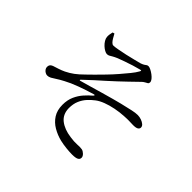

<svg xmlns="http://www.w3.org/2000/svg" viewBox="-169 -1028 1339 1339"><g transform="rotate(45 500.0 -358.5)"><path d="M671 48Q647 48 613 44.5Q579 41 549 34Q504 23 464.5 0Q425 -23 401.5 -60Q378 -97 378 -150Q378 -198 394.5 -234.5Q411 -271 435.5 -298.5Q460 -326 484 -346Q491 -353 489.5 -356Q488 -359 479 -356Q424 -340 367 -319Q310 -298 272 -277Q241 -261 221 -247.5Q201 -234 187 -226.5Q173 -219 158 -219Q149 -219 138.5 -225Q128 -231 121.5 -240.5Q115 -250 115 -261Q115 -274 121 -282Q127 -290 140 -295Q159 -301 182 -308.5Q205 -316 226 -326Q257 -341 284 -361Q311 -381 343 -413Q362 -431 388.5 -457.5Q415 -484 446 -516Q477 -548 506 -581.5Q535 -615 558.5 -644Q582 -673 594 -695Q600 -705 597.5 -707Q595 -709 586 -706Q561 -700 531 -690.5Q501 -681 472.5 -671Q444 -661 421 -652Q400 -643 388 -636Q376 -629 367.5 -624Q359 -619 347 -619Q338 -619 324 -626.5Q310 -634 296.5 -646.5Q283 -659 273.5 -674.5Q264 -690 263 -705Q262 -715 264 -729Q266 -743 269 -754L283 -758Q292 -742 300.5 -727Q309 -712 318.5 -702.5Q328 -693 337 -693Q351 -693 380.5 -698.5Q410 -704 445 -711.5Q480 -719 511.5 -727.5Q543 -736 560 -740Q577 -746 585 -751.5Q593 -757 598.5 -761Q604 -765 613 -765Q622 -765 637 -757.5Q652 -750 666.5 -739Q681 -728 690.5 -716Q700 -704 700 -693Q700 -683 693 -678Q686 -673 674.5 -667.5Q663 -662 650 -648Q617 -616 588 -588Q559 -560 531 -534Q503 -508 473.5 -481.5Q444 -455 412 -426.5Q380 -398 344 -363Q341 -360 342 -357.5Q343 -355 347 -356Q384 -366 428 -379Q472 -392 516 -404.5Q560 -417 598 -427.5Q636 -438 661 -444Q715 -457 747 -464Q779 -471 800 -471Q819 -471 837 -464.5Q855 -458 866.5 -448Q878 -438 878 -425Q878 -413 866.5 -405.5Q855 -398 827 -398Q811 -398 791 -399Q771 -400 740 -398Q698 -396 655 -387.5Q612 -379 577 -365.5Q542 -352 520 -335Q496 -317 474.5 -293.5Q453 -270 439.5 -238.5Q426 -207 426 -165Q427 -105 468.5 -72.5Q510 -40 578 -31Q618 -25 646.5 -27Q675 -29 693 -26Q707 -23 720.5 -10Q734 3 734 17Q734 33 719 40.5Q704 48 671 48Z"/></g></svg>

Font: Noto Serif JP
Style: Regular
Weight: 400
Designer: Ryoko NISHIZUKA  (kana & ideographs); Frank Grießhammer (Latin, Greek & Cyrillic); Wenlong ZHANG  (bopomofo); Sandoll Co
Foundry: Adobe
Version: Version 2.003-H1;hotconv 1.1.1;makeotfexe 2.6.0